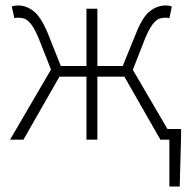

<svg xmlns="http://www.w3.org/2000/svg" viewBox="-20 -512 709 704"><path d="M601 172V0H568L436 -231H337V0H297V-231H198L66 0H17L167 -257L122 -371Q112 -395 103 -410Q94 -425 85 -433.5Q76 -442 66.5 -444.5Q57 -447 48 -447Q43 -447 40.5 -447Q38 -447 33 -445L23 -488Q33 -492 46 -492Q77 -492 104 -470.5Q131 -449 156 -388L203 -270H297V-480H337V-270H430L478 -388Q502 -449 529 -470.5Q556 -492 588 -492Q600 -492 610 -488L601 -445Q596 -447 593.5 -447Q591 -447 586 -447Q576 -447 567 -444.5Q558 -442 549 -433.5Q540 -425 531 -410Q522 -395 512 -371L467 -256L594 -39H644V-13L639 172Z"/></svg>

Font: hySource Sans Pro Light
Style: Regular
Weight: 300
Designer: Paul D. Hunt
Foundry: Adobe Systems Incorporated
Version: Version 2.021;PS 2.000;hotconv 1.0.86;makeotf.lib2.5.63406